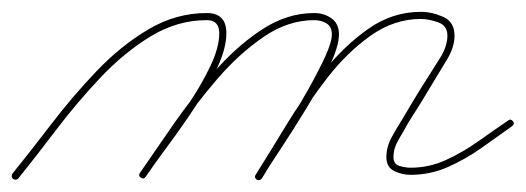

<svg xmlns="http://www.w3.org/2000/svg" viewBox="-20 -285 887 324"><path d="M2 17Q-2 13 1 8Q31 -29 66.5 -75.5Q102 -122 143 -165Q184 -208 230.5 -235.5Q277 -263 329 -263Q362 -263 362 -229Q362 -204 347 -171.5Q332 -139 309.5 -105Q287 -71 264 -40Q241 -9 226 13Q226 13 226 13Q226 13 226 13Q223 18 218 15Q213 12 216 7Q231 -15 253 -45Q275 -75 297.5 -108.5Q320 -142 335 -173.5Q350 -205 350 -229Q350 -251 329 -251Q279 -251 234 -223.5Q189 -196 149 -153.5Q109 -111 74.5 -65.5Q40 -20 11 16Q7 20 2 17ZM218 15Q213 12 216 7Q240 -28 271.5 -73.5Q303 -119 340.5 -162.5Q378 -206 421 -234.5Q464 -263 510 -263Q527 -263 539.5 -254Q552 -245 552 -227Q552 -207 536 -173.5Q520 -140 497.5 -103Q475 -66 453.5 -33.5Q432 -1 422 15Q419 21 414 17Q409 14 412 9Q419 -2 434 -25.5Q449 -49 467 -78Q485 -107 501.5 -136.5Q518 -166 529 -190Q540 -214 540 -227Q540 -240 531 -245.5Q522 -251 510 -251Q466 -251 424.5 -222.5Q383 -194 346.5 -151.5Q310 -109 279.5 -64.5Q249 -20 226 13Q223 18 218 15ZM422 16Q418 21 413 18Q408 14 412 9Q434 -26 462.5 -73Q491 -120 525.5 -163.5Q560 -207 601 -236Q642 -265 690 -265Q709 -265 728 -256.5Q747 -248 747 -225Q747 -205 734 -184Q721 -163 711 -146Q711 -146 711 -146Q711 -146 711 -146Q711 -146 711 -146Q711 -146 711 -146Q701 -129 690.5 -112Q680 -95 669 -78Q669 -78 669 -78Q669 -78 669 -78Q662 -65 653 -50Q644 -35 644 -20Q644 -8 654 -5Q664 -2 673 -2Q704 -2 732.5 -15Q761 -28 787 -46.5Q813 -65 838 -82Q842 -85 846 -80Q849 -76 844 -72Q819 -54 792 -35Q765 -16 735.5 -3Q706 10 673 10Q658 10 645 3.5Q632 -3 632 -20Q632 -37 641 -53.5Q650 -70 659 -84Q659 -84 659 -84Q659 -84 659 -84Q669 -101 679.5 -118.5Q690 -136 701 -153Q701 -153 701 -153Q701 -153 701 -153Q701 -153 701 -153Q710 -167 722.5 -187Q735 -207 735 -225Q735 -242 719 -247.5Q703 -253 690 -253Q645 -253 605 -224.5Q565 -196 531.5 -152.5Q498 -109 470.5 -63.5Q443 -18 422 16Q422 16 422 16Q422 16 422 16Z"/></svg>

Font: FRB American Cursive Thin
Style: Italic
Weight: 100
Italic angle: -25°
Version: Version 2.0;Modular Font Editor K font №1